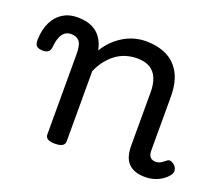

<svg xmlns="http://www.w3.org/2000/svg" viewBox="-150 -653 918 804"><g transform="rotate(20 308.5 -251.0)"><path d="M161 15Q140 15 129.5 8.5Q119 2 119 -11V-369Q119 -411 106 -425.5Q93 -440 70 -440Q53 -440 41.5 -431Q30 -422 23.5 -405Q17 -388 15 -365Q14 -349 6 -341.5Q-2 -334 -20 -334Q-36 -334 -46 -341Q-56 -348 -55 -374Q-53 -417 -37.5 -448.5Q-22 -480 5.5 -497.5Q33 -515 70 -515Q96 -515 116.5 -509.5Q137 -504 153 -492.5Q169 -481 180 -463.5Q191 -446 197 -422L199 -414Q213 -438 232 -457Q251 -476 273.5 -490Q296 -504 321.5 -511.5Q347 -519 375 -519Q427 -519 466.5 -500Q506 -481 528.5 -440.5Q551 -400 551 -334V-96Q551 -83 555 -74.5Q559 -66 566.5 -62Q574 -58 583 -58Q592 -58 599.5 -61Q607 -64 614 -69.5Q621 -75 628 -80Q636 -86 646 -82Q656 -78 663 -70Q671 -60 671.5 -50Q672 -40 666 -31Q655 -16 638.5 -5Q622 6 603 11.5Q584 17 564 17Q538 17 519 10Q500 3 488 -10Q476 -23 470.5 -42.5Q465 -62 465 -86V-326Q465 -361 454.5 -386.5Q444 -412 422 -425.5Q400 -439 363 -439Q342 -439 319.5 -433Q297 -427 276.5 -413.5Q256 -400 237.5 -378Q219 -356 205 -324V-11Q205 2 194 8.5Q183 15 161 15Z"/></g></svg>

Font: Playwrite CL
Style: Regular
Weight: 400
Designer: Veronika Burian, José Scaglione
Foundry: TypeTogether
Version: Version 1.002